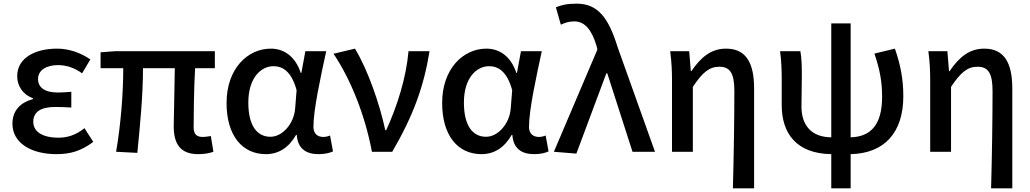

<svg xmlns="http://www.w3.org/2000/svg" viewBox="-20 -830 5635 1050"><path d="M288 13C363 13 422 -3 490 -54L442 -129C393 -90 347 -77 300 -77C212 -77 162 -110 162 -164C162 -217 202 -245 281 -245C309 -245 338 -244 370 -242V-328C343 -326 320 -324 298 -324C222 -324 188 -353 188 -398C188 -447 235 -474 297 -474C345 -474 389 -458 429 -429L474 -505C422 -541 358 -564 292 -564C176 -564 74 -516 74 -413C74 -363 103 -313 160 -293V-288C97 -271 48 -230 48 -153C48 -48 151 13 288 13Z M1064 13C1100 13 1128 7 1147 0L1133 -86C1114 -83 1100 -81 1090 -81C1056 -81 1039 -95 1039 -134C1039 -178 1040 -341 1047 -457H1155V-550H609L530 -544V-457H654C654 -317 641 -153 615 0L731 6C746 -144 762 -310 762 -457H936C935 -346 930 -190 930 -140C930 -43 966 13 1064 13Z M1434 13C1503 13 1559 -22 1599 -92H1603C1608 -18 1653 13 1722 13C1758 13 1784 6 1801 -2L1785 -89C1773 -84 1760 -81 1748 -81C1717 -81 1694 -99 1694 -136C1694 -231 1734 -411 1764 -550H1650L1628 -431H1625C1593 -527 1528 -564 1461 -564C1334 -564 1219 -454 1219 -267C1219 -87 1306 13 1434 13ZM1459 -82C1383 -82 1338 -147 1338 -269C1338 -403 1406 -468 1476 -468C1525 -468 1574 -440 1602 -337L1594 -236C1587 -152 1524 -82 1459 -82Z M2014 0H2125C2240 -197 2298 -357 2329 -550H2214C2202 -409 2154 -253 2092 -118H2087C2058 -256 1991 -451 1921 -564L1804 -536C1897 -398 1976 -202 2014 0Z M2613 13C2682 13 2738 -22 2778 -92H2782C2787 -18 2832 13 2901 13C2937 13 2963 6 2980 -2L2964 -89C2952 -84 2939 -81 2927 -81C2896 -81 2873 -99 2873 -136C2873 -231 2913 -411 2943 -550H2829L2807 -431H2804C2772 -527 2707 -564 2640 -564C2513 -564 2398 -454 2398 -267C2398 -87 2485 13 2613 13ZM2638 -82C2562 -82 2517 -147 2517 -269C2517 -403 2585 -468 2655 -468C2704 -468 2753 -440 2781 -337L2773 -236C2766 -152 2703 -82 2638 -82Z M3132 10 3296 -429H3301L3439 0H3562L3357 -574C3308 -733 3249 -810 3134 -810C3079 -810 3049 -802 3020 -790L3047 -695C3069 -705 3089 -713 3121 -713C3178 -713 3216 -667 3242 -580L3247 -559L3009 0Z M3988 200H4104V-346C4104 -486 4060 -564 3951 -564C3871 -564 3815 -520 3761 -441H3758L3749 -550H3645C3653 -492 3655 -438 3655 -394V0H3769V-355C3823 -436 3860 -465 3914 -465C3974 -465 3996 -427 3996 -332C3996 -183 3993 23 3988 200Z M4762 -537C4794 -443 4804 -377 4804 -300C4804 -148 4742 -82 4632 -79V-702H4526V-79C4412 -80 4363 -151 4363 -247C4363 -285 4365 -364 4365 -419C4365 -469 4364 -512 4357 -550H4246C4254 -492 4255 -438 4255 -394V-255C4255 -102 4334 10 4526 13V200H4632V13C4816 9 4920 -104 4920 -304C4920 -396 4905 -475 4874 -564Z M5400 200H5516V-346C5516 -486 5472 -564 5363 -564C5283 -564 5227 -520 5173 -441H5170L5161 -550H5057C5065 -492 5067 -438 5067 -394V0H5181V-355C5235 -436 5272 -465 5326 -465C5386 -465 5408 -427 5408 -332C5408 -183 5405 23 5400 200Z"/></svg>

Font: Source Han Sans KR Medium
Style: Regular
Weight: 500
Designer: Ryoko NISHIZUKA (kana & ideographs); Paul D. Hunt (Latin, Greek & Cyrillic); Wenlong ZHANG (bopomofo); Sandoll Communica
Foundry: Adobe Systems Incorporated
Version: Version 1.001;PS 1.001;hotconv 1.0.78;makeotf.lib2.5.61930